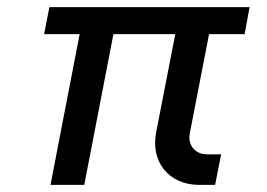

<svg xmlns="http://www.w3.org/2000/svg" viewBox="-20 -520 750 540"><path d="M122 0H217L299 -424H473L419 -147C403 -64 456 0 540 0H585L602 -86H562C528 -86 507 -113 514 -146L568 -424H668L682 -500H119L104 -424H204Z"/></svg>

Font: Uncut Sans Medium Italic
Style: Regular
Weight: 500
Italic angle: -11°
Designer: Kasper Nordkvist
Foundry: UNCUT.wtf
Version: Version 1.304;Glyphs 3.2 (3246)